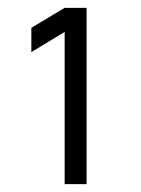

<svg xmlns="http://www.w3.org/2000/svg" viewBox="-20 -740 361 490"><path d="M145 -270H201V-720H145L60 -669V-607L145 -658.5Z"/></svg>

Font: Eudonet
Style: Regular
Weight: 400
Designer: Mikhail Sharanda
Foundry: Mikhail Sharanda
Version: Version 4.503;Glyphs 3.1.2 (3151)